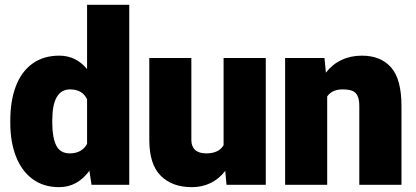

<svg xmlns="http://www.w3.org/2000/svg" viewBox="-20 -770 1734 800"><path d="M518.6 -750V0H361.3L352.5 -58.6Q302.2 9.8 226.6 9.8Q160.6 9.8 115 -24.4Q69.3 -58.6 46.1 -119.1Q22.9 -179.7 22.9 -257.8V-268.1Q22.9 -349.6 45.9 -410.4Q68.8 -471.2 114.7 -504.6Q160.6 -538.1 227.5 -538.1Q295.9 -538.1 342.8 -482.4V-750ZM342.8 -170.4V-356.4Q323.2 -397.5 272 -397.5Q197.8 -397.5 197.8 -268.1V-257.8Q197.8 -197.8 214.1 -164.3Q230.5 -130.9 271 -130.9Q295.9 -130.9 314.2 -141.1Q332.5 -151.4 342.8 -170.4Z M1087.4 -528.3V0H923.8L918.5 -58.1Q893.6 -25.4 858.2 -7.8Q822.8 9.8 779.3 9.8Q696.8 9.8 649.4 -38.1Q602.1 -85.9 602.1 -186.5V-528.3H777.3V-185.5Q777.3 -160.2 793 -145.5Q808.6 -130.9 839.4 -130.9Q891.6 -130.9 911.6 -165V-528.3Z M1652.8 -328.1V0H1477.1V-328.6Q1477.1 -356.9 1469 -372.1Q1460.9 -387.2 1446 -392.3Q1431.2 -397.5 1406.7 -397.5Q1363.8 -397.5 1343.3 -368.2V0H1168V-528.3H1332L1337.9 -467.3Q1364.7 -502 1402.8 -520Q1440.9 -538.1 1487.8 -538.1Q1565.9 -538.1 1609.4 -489.3Q1652.8 -440.4 1652.8 -328.1Z"/></svg>

Font: Heebo Black
Style: Regular
Weight: 900
Designer: Oded Ezer
Foundry: Meir Sadan
Version: Version 2.001; ttfautohint (v1.5.14-ce02) -l 8 -r 50 -G 200 